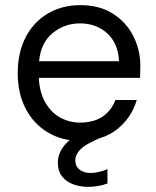

<svg xmlns="http://www.w3.org/2000/svg" viewBox="-20 -536 608 747"><path d="M291 12Q221 12 166 -21Q111 -54 80 -113Q49 -172 49 -252Q49 -331 79.5 -390.5Q110 -450 165.5 -483Q221 -516 293 -516Q367 -516 419 -483Q471 -450 498.5 -396Q526 -342 526 -279Q526 -269 525.5 -258Q525 -247 525 -233H131Q134 -175 157 -136Q180 -97 215.5 -78Q251 -59 291 -59Q344 -59 378.5 -82Q413 -105 429 -147H512Q492 -78 435.5 -33Q379 12 291 12ZM291 -445Q231 -445 185 -407.5Q139 -370 132 -298H443Q440 -367 397.5 -406Q355 -445 291 -445ZM323 191Q293 191 266 181.5Q239 172 222 151Q205 130 205 96Q205 61 231 29Q257 -3 321 -32L374 -55L395 -12L337 16Q302 33 287.5 51Q273 69 273 88Q273 111 289.5 124Q306 137 333 137Q347 137 364.5 133Q382 129 398 122V178Q362 191 323 191Z"/></svg>

Font: DM Sans
Style: Regular
Weight: 400
Designer: Colophon Foundry, Jonny Pinhorn
Foundry: Colophon Foundry
Version: Version 4.004; ttfautohint (v1.8.4.7-5d5b)